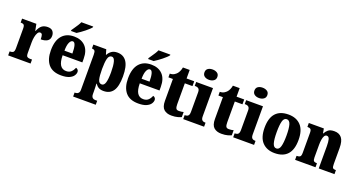

<svg xmlns="http://www.w3.org/2000/svg" viewBox="-53 -1583 4868 2617"><g transform="rotate(20 2381.5 -274.5)"><path d="M9 0V-58H13Q43 -58 59.5 -70Q76 -82 76 -130V-411Q76 -455 62.5 -467Q49 -479 20 -479H16V-536H223L242 -440H246Q268 -497 301 -522.5Q334 -548 386 -548Q437 -548 459.5 -521Q482 -494 482 -454Q482 -402 446 -379.5Q410 -357 351 -357Q351 -398 344 -420Q337 -442 313 -442Q292 -442 278 -417.5Q264 -393 256.5 -355.5Q249 -318 249 -277V-125Q249 -80 263.5 -69Q278 -58 302 -58H334V0Z M779 10Q653 10 592.5 -62.5Q532 -135 532 -265Q532 -406 594 -478Q656 -550 768 -550Q872 -550 932 -488.5Q992 -427 992 -308V-256H706Q707 -159 736.5 -114Q766 -69 823 -69Q869 -69 895.5 -94.5Q922 -120 937 -158Q953 -154 964 -141.5Q975 -129 975 -111Q975 -83 955.5 -55Q936 -27 893 -8.5Q850 10 779 10ZM823 -323Q823 -398 811 -440Q799 -482 773 -482Q745 -482 726.5 -441Q708 -400 708 -323ZM700 -619Q713 -639 731 -664.5Q749 -690 766 -717Q783 -744 792 -766H964V-756Q955 -743 934.5 -723.5Q914 -704 886.5 -682Q859 -660 831 -640Q803 -620 780 -606H700Z M1033 224V166H1046Q1054 166 1067 162Q1080 158 1091 144.5Q1102 131 1102 104V-407Q1102 -454 1089 -466.5Q1076 -479 1054 -479H1050V-536H1237L1258 -464H1262Q1281 -500 1313.5 -523Q1346 -546 1397 -546Q1485 -546 1531.5 -478.5Q1578 -411 1578 -265Q1578 -120 1532 -54Q1486 12 1395 12Q1351 12 1323 -4Q1295 -20 1276 -50H1271Q1272 -26 1273.5 1.5Q1275 29 1275 60V102Q1275 130 1285.5 144Q1296 158 1309 162Q1322 166 1329 166H1361V224ZM1341 -64Q1376 -64 1391 -113Q1406 -162 1406 -263Q1406 -360 1391.5 -414Q1377 -468 1344 -468Q1302 -468 1288.5 -414Q1275 -360 1275 -265Q1275 -162 1288 -113Q1301 -64 1341 -64Z M1898 10Q1772 10 1711.5 -62.5Q1651 -135 1651 -265Q1651 -406 1713 -478Q1775 -550 1887 -550Q1991 -550 2051 -488.5Q2111 -427 2111 -308V-256H1825Q1826 -159 1855.5 -114Q1885 -69 1942 -69Q1988 -69 2014.5 -94.5Q2041 -120 2056 -158Q2072 -154 2083 -141.5Q2094 -129 2094 -111Q2094 -83 2074.5 -55Q2055 -27 2012 -8.5Q1969 10 1898 10ZM1942 -323Q1942 -398 1930 -440Q1918 -482 1892 -482Q1864 -482 1845.5 -441Q1827 -400 1827 -323ZM1819 -619Q1832 -639 1850 -664.5Q1868 -690 1885 -717Q1902 -744 1911 -766H2083V-756Q2074 -743 2053.5 -723.5Q2033 -704 2005.5 -682Q1978 -660 1950 -640Q1922 -620 1899 -606H1819Z M2378 10Q2310 10 2269.5 -25.5Q2229 -61 2229 -149V-466H2164V-520Q2201 -520 2226 -535.5Q2251 -551 2264 -567Q2276 -581 2287 -604.5Q2298 -628 2304 -660H2402V-536H2513V-466H2402V-165Q2402 -122 2412 -103Q2422 -84 2453 -84Q2492 -84 2521 -93V-19Q2505 -11 2469 -0.5Q2433 10 2378 10Z M2695 -623Q2655 -623 2628.5 -642Q2602 -661 2602 -698Q2602 -737 2628.5 -755Q2655 -773 2695 -773Q2733 -773 2761 -755Q2789 -737 2789 -698Q2789 -661 2761 -642Q2733 -623 2695 -623ZM2548 0V-58H2558Q2583 -58 2598.5 -73Q2614 -88 2614 -131V-412Q2614 -450 2597.5 -464.5Q2581 -479 2558 -479H2541V-536H2785V-128Q2785 -87 2801 -72.5Q2817 -58 2841 -58H2851V0Z M3103 10Q3035 10 2994.5 -25.5Q2954 -61 2954 -149V-466H2889V-520Q2926 -520 2951 -535.5Q2976 -551 2989 -567Q3001 -581 3012 -604.5Q3023 -628 3029 -660H3127V-536H3238V-466H3127V-165Q3127 -122 3137 -103Q3147 -84 3178 -84Q3217 -84 3246 -93V-19Q3230 -11 3194 -0.5Q3158 10 3103 10Z M3420 -623Q3380 -623 3353.5 -642Q3327 -661 3327 -698Q3327 -737 3353.5 -755Q3380 -773 3420 -773Q3458 -773 3486 -755Q3514 -737 3514 -698Q3514 -661 3486 -642Q3458 -623 3420 -623ZM3273 0V-58H3283Q3308 -58 3323.5 -73Q3339 -88 3339 -131V-412Q3339 -450 3322.5 -464.5Q3306 -479 3283 -479H3266V-536H3510V-128Q3510 -87 3526 -72.5Q3542 -58 3566 -58H3576V0Z M3875 10Q3761 10 3695.5 -59.5Q3630 -129 3630 -270Q3630 -411 3693 -480.5Q3756 -550 3878 -550Q3992 -550 4057.5 -480.5Q4123 -411 4123 -270Q4123 -129 4060 -59.5Q3997 10 3875 10ZM3877 -58Q3917 -58 3932.5 -112Q3948 -166 3948 -270Q3948 -375 3932 -428.5Q3916 -482 3876 -482Q3836 -482 3821 -428.5Q3806 -375 3806 -270Q3806 -166 3821.5 -112Q3837 -58 3877 -58Z M4171 0V-58H4175Q4205 -58 4220.5 -69.5Q4236 -81 4236 -125V-415Q4236 -456 4222 -467.5Q4208 -479 4179 -479H4175V-536H4393L4405 -469H4409Q4426 -503 4455 -526.5Q4484 -550 4543 -550Q4613 -550 4649.5 -504.5Q4686 -459 4686 -358V-128Q4686 -82 4697 -70Q4708 -58 4738 -58H4742V0H4514V-323Q4514 -386 4504.5 -421.5Q4495 -457 4466 -457Q4444 -457 4431.5 -435.5Q4419 -414 4413.5 -379Q4408 -344 4408 -305V-122Q4408 -81 4421.5 -69.5Q4435 -58 4464 -58H4467V0Z"/></g></svg>

Font: Noto Serif Hebrew Condensed Black
Style: Regular
Weight: 900
Width: 3
Designer: Monotype Design Team
Foundry: Monotype Imaging Inc.
Version: Version 2.004; ttfautohint (v1.8.4.7-5d5b)